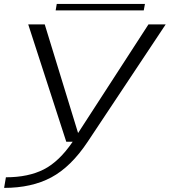

<svg xmlns="http://www.w3.org/2000/svg" viewBox="-44 -708 858 959"><path d="M287 0 97 -586H179.5L346 -43.5L697.5 -586H783.5L394 0Q310.5 125.5 212.2 178Q114 230.5 -23.5 230.5L-14.5 177.5Q97.5 177.5 175 138Q251.5 99 319 0ZM234 -656 239.5 -688.5H680L674 -656Z"/></svg>

Font: Anybody UltraExpanded Light
Style: Italic
Weight: 300
Width: 9
Italic angle: -10°
Designer: Tyler Finck
Foundry: Etcetera Type Company
Version: Version 1.010; ttfautohint (v1.8.3) -l 8 -r 50 -G 200 -x 14 